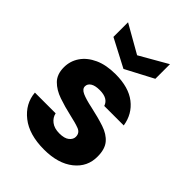

<svg xmlns="http://www.w3.org/2000/svg" viewBox="-218 -855 975 975"><g transform="rotate(45 270.0 -367.5)"><path d="M275 12Q168 12 106 -37Q44 -86 38 -160H187Q192 -135 214 -118Q236 -101 272 -101Q309 -101 326.5 -115.5Q344 -130 344 -148Q344 -176 318 -186Q292 -196 246 -206Q197 -217 152 -232.5Q107 -248 79 -276.5Q51 -305 51 -355Q51 -400 76 -436.5Q101 -473 148 -494.5Q195 -516 262 -516Q356 -516 410 -474Q464 -432 475 -361H335Q322 -402 262 -402Q229 -402 212 -391Q195 -380 195 -362Q195 -343 220.5 -331.5Q246 -320 294 -310Q354 -297 399 -282Q444 -267 468.5 -238Q493 -209 493 -156Q494 -82 435 -35Q376 12 275 12ZM271 -563 120 -642V-747L271 -661L421 -747V-642Z"/></g></svg>

Font: DM Sans Black
Style: Regular
Weight: 900
Designer: Colophon Foundry, Jonny Pinhorn
Foundry: Colophon Foundry
Version: Version 4.004; ttfautohint (v1.8.4.7-5d5b)